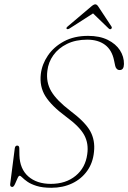

<svg xmlns="http://www.w3.org/2000/svg" viewBox="-20 -880 608 910"><path d="M223.5 10Q181 10 153.5 1.2Q126 -7.5 110 -18.8Q94 -30 85.8 -38.5Q77.5 -47 73 -47Q68 -47 62.5 -33.8Q57 -20.5 50.8 -7.2Q44.5 6 38.5 6Q26 6 28.5 -9.5L50 -177Q52 -190 61.5 -190Q71.5 -190 71.5 -176.5L72 -144.5Q74 -79 114.2 -43.8Q154.5 -8.5 221 -8.5Q292 -8.5 338.5 -46.8Q385 -85 393.5 -149Q401 -199.5 379.2 -239.8Q357.5 -280 293 -327Q224 -378 195.2 -424Q166.5 -470 173.5 -529.5Q179 -575.5 207 -616.8Q235 -658 283.2 -684Q331.5 -710 397.5 -710Q452.5 -710 490.8 -691Q529 -672 548.5 -641.8Q568 -611.5 567.5 -576.5Q567 -548 547.5 -548Q538.5 -548 533 -554Q527.5 -560 526 -568L520.5 -594Q510.5 -643 477.8 -667.5Q445 -692 393.5 -692Q338.5 -692 297.8 -672Q257 -652 233 -618.5Q209 -585 204.5 -544.5Q197.5 -490.5 222.8 -447.5Q248 -404.5 313.5 -354.5Q384 -301.5 407.8 -258.2Q431.5 -215 425.5 -160.5Q420.5 -108 393 -69.8Q365.5 -31.5 321.8 -10.8Q278 10 223.5 10ZM506 -742.5Q501 -739.5 494.5 -745.5L421 -816.5L310.5 -745.5Q300.5 -739.5 296.5 -743Q292 -747 300 -754L411 -848Q424 -859.5 431.5 -859.5Q439.5 -859.5 446.5 -848L508.5 -754Q512.5 -747 506 -742.5Z"/></svg>

Font: Fraunces 72pt Soft Thin
Style: Italic
Weight: 100
Italic angle: -16°
Version: Version 1.000;[0bf87f6ff]